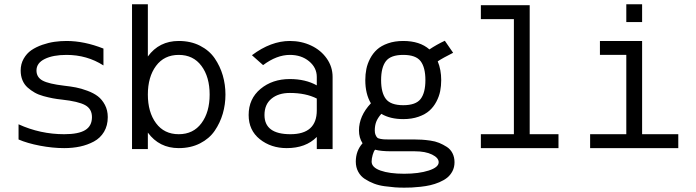

<svg xmlns="http://www.w3.org/2000/svg" viewBox="-20 -678 3222 889"><path d="M288.1 -488.3Q370.1 -488.3 459 -453.1V-375Q382.8 -423.8 288.1 -423.8Q225.6 -423.8 187.3 -405Q148.9 -386.2 148.9 -351.6Q148.9 -320.3 177.2 -304.9Q205.6 -289.6 276.9 -281.2Q307.1 -277.8 331.3 -273.2Q355.5 -268.6 384.5 -257.8Q413.6 -247.1 433.1 -232.2Q452.6 -217.3 465.8 -192.4Q479 -167.5 479 -135.7Q479 -96.7 461.7 -67.6Q444.3 -38.6 414.6 -22.7Q384.8 -6.8 350.6 0.5Q316.4 7.8 277.3 7.8Q223.6 7.8 165 -3.4Q106.4 -14.6 65.9 -32.2V-102.5Q166.5 -56.6 277.3 -56.6Q343.3 -56.6 374.5 -75.7Q405.8 -94.7 405.8 -135.7Q405.8 -173.8 374.3 -191.2Q342.8 -208.5 267.1 -216.8Q243.7 -219.2 224.4 -222.9Q205.1 -226.6 181.6 -232.9Q158.2 -239.3 140.6 -249.3Q123 -259.3 107.7 -272.9Q92.3 -286.6 84 -306.6Q75.7 -326.7 75.7 -351.6Q75.7 -381.8 89.6 -406.2Q103.5 -430.7 125.2 -445.6Q147 -460.4 175.8 -470.5Q204.6 -480.5 232.2 -484.4Q259.8 -488.3 288.1 -488.3Z M664.6 12.2H591.3V-658.2H664.6V-416.5Q716.8 -488.3 807.6 -488.3Q863.3 -488.3 906.2 -466.3Q949.2 -444.3 974.1 -408Q999 -371.6 1011.5 -328.9Q1023.9 -286.1 1023.9 -240.2Q1023.9 -194.3 1011.5 -151.6Q999 -108.9 974.1 -72.5Q949.2 -36.1 906.2 -14.2Q863.3 7.8 807.6 7.8Q717.3 7.8 664.6 -64ZM702.4 -372.8Q664.6 -321.8 664.6 -240.2Q664.6 -158.7 702.4 -107.7Q740.2 -56.6 807.6 -56.6Q875 -56.6 912.8 -107.7Q950.7 -158.7 950.7 -240.2Q950.7 -321.8 912.8 -372.8Q875 -423.8 807.6 -423.8Q740.2 -423.8 702.4 -372.8Z M1520 -321.8V12.2H1446.8V-43.9Q1396 7.8 1307.6 7.8Q1234.9 7.8 1183.1 -33.4Q1131.3 -74.7 1131.3 -145.5Q1131.3 -220.7 1186.3 -266.4Q1241.2 -312 1321.8 -312Q1394.5 -312 1446.8 -282.7V-321.8Q1446.8 -364.7 1411.1 -394.3Q1375.5 -423.8 1322.3 -423.8Q1261.2 -423.8 1198.2 -376.5L1146.5 -422.4Q1234.4 -488.3 1322.3 -488.3Q1375.5 -488.3 1420.7 -467Q1465.8 -445.8 1492.9 -407.2Q1520 -368.7 1520 -321.8ZM1324.7 -56.6Q1446.8 -56.6 1446.8 -167V-221.7Q1396 -247.6 1321.8 -247.6Q1269 -247.6 1236.8 -220.9Q1204.6 -194.3 1204.6 -145.5Q1204.6 -56.6 1324.7 -56.6Z M1715.3 -73.7Q1715.3 -61.5 1718.8 -53.5Q1722.2 -45.4 1726.6 -41Q1731 -36.6 1742.7 -34.7Q1754.4 -32.7 1763.2 -32.5Q1772 -32.2 1792.5 -32.2H1900.4Q1917.5 -32.2 1933.3 -31.2Q1949.2 -30.3 1972.2 -27.1Q1995.1 -23.9 2013.4 -16.4Q2031.7 -8.8 2048.6 2Q2065.4 12.7 2075 31.2Q2084.5 49.8 2084.5 73.2Q2084.5 96.2 2075 114.5Q2065.4 132.8 2050.5 144.8Q2035.6 156.7 2014.2 165.8Q1992.7 174.8 1972.4 179.4Q1952.1 184.1 1927.5 186.8Q1902.8 189.5 1886.2 190.2Q1869.6 190.9 1851.6 190.9Q1829.1 190.9 1809.1 189.5Q1789.1 188 1761.5 184.3Q1733.9 180.7 1711.7 172.1Q1689.5 163.6 1669.7 150.9Q1649.9 138.2 1638.7 117.4Q1627.4 96.7 1627.4 70.3Q1627.4 20.5 1658.7 -14.6Q1642.1 -40 1642.1 -73.7Q1642.1 -141.1 1697.3 -199.7Q1671.4 -243.2 1671.4 -307.1Q1671.4 -334 1676.3 -358.4Q1681.2 -382.8 1693.8 -407Q1706.5 -431.2 1725.8 -448.7Q1745.1 -466.3 1776.4 -477.3Q1807.6 -488.3 1847.2 -488.3Q1923.8 -488.3 1968.3 -449.2Q2002 -471.7 2039.6 -489.3L2078.1 -433.6Q2030.3 -409.7 2006.8 -394Q2022.9 -355 2022.9 -307.1Q2022.9 -280.3 2018.1 -255.9Q2013.2 -231.4 2000.5 -207.3Q1987.8 -183.1 1968.5 -165.8Q1949.2 -148.4 1918 -137.5Q1886.7 -126.5 1847.2 -126.5Q1786.6 -126.5 1745.6 -150.9Q1728.5 -131.3 1721.9 -113.8Q1715.3 -96.2 1715.3 -73.7ZM1766.8 -394.8Q1744.6 -365.7 1744.6 -307.1Q1744.6 -248.5 1766.8 -219.7Q1789.1 -190.9 1847.2 -190.9Q1905.3 -190.9 1927.5 -219.7Q1949.7 -248.5 1949.7 -307.1Q1949.7 -365.7 1927.5 -394.8Q1905.3 -423.8 1847.2 -423.8Q1789.1 -423.8 1766.8 -394.8ZM1716.8 15.1Q1710.4 22 1705.6 39.1Q1700.7 56.2 1700.7 70.3Q1700.7 97.2 1741.9 111.8Q1783.2 126.5 1851.6 126.5Q1918.9 126.5 1965.1 111.6Q2011.2 96.7 2011.2 73.2Q2011.2 52.7 1980.5 37.6Q1949.7 22.5 1900.4 22.5H1792.5Q1743.7 22.5 1716.8 15.1Z M2206.5 7.8V-56.6H2359.4V-589.4H2206.5V-653.8H2432.6V-56.6H2565.9V7.8Z M2953.1 -658.2V-575.7H2879.9V-658.2ZM2712.4 7.8V-56.6H2879.9V-423.8H2757.8V-488.3H2953.1V-56.6H3120.6V7.8Z"/></svg>

Font: AzarMehrMonospaced
Style: SansBold
Weight: 1
Designer: Amin Abedi
Version: Version 1.00